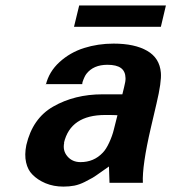

<svg xmlns="http://www.w3.org/2000/svg" viewBox="-20 -672 632 708"><path d="M573.2 -573.2H252.9L272 -651.9H591.8ZM148.9 -361.8V-358.9Q160.6 -407.7 199.5 -443.1Q238.3 -478.5 289.8 -494.9Q341.3 -511.2 398.9 -511.2Q476.6 -511.2 522.7 -484.6Q568.8 -458 573.2 -403.8Q576.2 -370.6 557.1 -290L536.1 -200.2Q503.9 -61.5 506.8 2H383.8L381.8 -58.1Q376.5 -54.7 354 -38.6Q331.5 -22.5 322 -16.8Q312.5 -11.2 292.7 -1.2Q272.9 8.8 254.2 12.5Q235.4 16.1 213.9 16.1Q177.7 16.1 147.9 3.7Q118.2 -8.8 99.1 -28.8Q82.5 -45.4 76.2 -73.2Q69.8 -101.1 77.1 -137.2Q100.1 -235.4 175.8 -278.8Q254.9 -324.2 357.9 -324.2H431.2Q432.1 -329.1 437.7 -350.8Q443.4 -372.6 442.9 -383.8Q442.4 -409.2 426 -421.1Q409.7 -433.1 376 -433.1Q324.7 -433.1 298.8 -399.9Q291.5 -390.6 284.2 -369.1L283.2 -361.8ZM215.8 -145 216.8 -146Q210.4 -116.7 228.5 -95.5Q246.6 -74.2 276.9 -74.2Q326.2 -74.2 358.9 -108.9Q371.1 -121.1 382.8 -146.5Q394.5 -171.9 399.9 -194.8Q406.2 -218.8 413.1 -247.1Q401.9 -248 368.2 -248Q239.7 -248 215.8 -145Z"/></svg>

Font: Perun
Style: Bold Italic
Weight: 700
Italic angle: -12°
Foundry: Copyright (c) Stefan Peev, Context Ltd, 2016
Version: Version 001.000